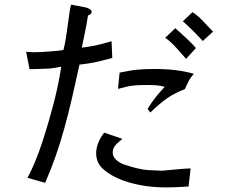

<svg xmlns="http://www.w3.org/2000/svg" viewBox="-20 -751 1040 838"><path d="M495 -363 502 -434Q524 -438 541.5 -441.5Q559 -445 576 -446.5Q593 -448 610.5 -449Q628 -450 649 -450Q703 -450 745 -445Q787 -440 826 -429Q812 -413 805 -400Q798 -387 787 -362Q766 -354 748 -345Q730 -336 713 -324.5Q696 -313 677.5 -297.5Q659 -282 636 -260L624 -276Q643 -306 660.5 -328Q678 -350 699 -372Q688 -375 680 -376.5Q672 -378 664.5 -378.5Q657 -379 648.5 -379.5Q640 -380 628 -380Q607 -380 590 -379.5Q573 -379 558 -377Q543 -375 528 -371.5Q513 -368 495 -363ZM467 -571 470 -498Q443 -491 424 -486Q405 -481 389 -478Q373 -475 358.5 -473Q344 -471 327 -469Q310 -391 294 -322Q278 -253 260.5 -190Q243 -127 222.5 -68.5Q202 -10 177 47L100 25Q116 -4 133 -45Q150 -86 165 -132Q180 -178 194 -226.5Q208 -275 219 -319Q230 -363 237 -400Q244 -437 247 -460Q231 -457 220.5 -455Q210 -453 197 -452Q184 -451 164 -450.5Q144 -450 109 -449L94 -525Q105 -524 114.5 -523.5Q124 -523 128 -523Q141 -523 160 -524Q179 -525 198 -526.5Q217 -528 233 -529.5Q249 -531 257 -533Q264 -560 268.5 -591Q273 -622 277 -650.5Q281 -679 284 -700.5Q287 -722 291 -731Q308 -727 324 -724.5Q340 -722 352.5 -719Q365 -716 372.5 -711Q380 -706 380 -699Q380 -690 364 -683Q361 -662 358 -646.5Q355 -631 352 -616Q349 -601 345.5 -584Q342 -567 337 -543Q376 -548 405 -554.5Q434 -561 467 -571ZM701 -586 745 -628Q765 -610 779 -597.5Q793 -585 803 -575Q813 -565 820.5 -557.5Q828 -550 835 -541L792 -494Q783 -504 772 -517Q761 -530 749 -543Q737 -556 724.5 -567.5Q712 -579 701 -586ZM778 -658 820 -698Q846 -681 867 -658Q888 -635 910 -613L865 -572Q857 -581 845 -593.5Q833 -606 820.5 -618.5Q808 -631 796.5 -641.5Q785 -652 778 -658ZM435 -172 514 -145Q489 -125 480.5 -112.5Q472 -100 472 -85Q472 -55 516 -35Q585 -11 628 -8.5Q671 -6 685 -6H688Q689 -6 705.5 -7.5Q722 -9 742.5 -11Q763 -13 783 -14.5Q803 -16 812 -16L803 63Q775 65 748.5 66Q722 67 706 67Q615 67 539.5 44Q464 21 424 -19Q409 -35 403.5 -54.5Q398 -74 400.5 -94.5Q403 -115 412 -135Q421 -155 435 -172Z"/></svg>

Font: D2Coding ligature
Style: Regular
Weight: 400
Monospace: yes
Designer: Yong-Rak Park; Jeong-Hwan Yoon; Sang-Min Lee;
Foundry: NHN Corporation
Version: Version 1.3.2; Build 20180524